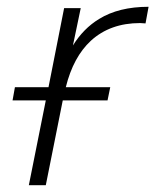

<svg xmlns="http://www.w3.org/2000/svg" viewBox="-20 -546 458 566"><path d="M65 0 115 -250H17L24 -289H123L169 -522H218L195 -412Q226 -462 272 -490Q330 -526 418 -526L409 -477Q405 -477 401 -477.5Q397 -478 393 -478Q305 -478 248 -426Q196 -378 174 -289H305L297 -250H165L115 0Z"/></svg>

Font: Montserrat Thin Light
Style: Italic
Weight: 300
Italic angle: -11.3°
Version: Version 9.000